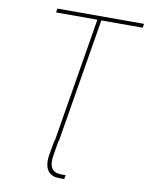

<svg xmlns="http://www.w3.org/2000/svg" viewBox="-99 -799 827 1072"><g transform="rotate(10 314.5 -262.5)"><path d="M272.5 0 258.8 82Q250 132.3 265.4 156.2Q280.8 180.2 319.3 180.7H344.7L340.8 203.1H312.5Q289.6 203.1 272.7 195.3Q255.9 187.5 245.8 172.1Q235.8 156.7 233.2 134.3Q230.5 111.8 235.4 82L250 0ZM134.3 -705.1 138.2 -727.5H629.4L625.5 -705.1H391.1L274.4 0H252L368.7 -705.1Z"/></g></svg>

Font: Inter Thin
Style: Italic
Weight: 250
Italic angle: -9.3988°
Designer: Rasmus Andersson
Foundry: rsms
Version: Version 4.001;git-66647c0bb